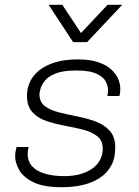

<svg xmlns="http://www.w3.org/2000/svg" viewBox="-20 -768 576 798"><path d="M236 10Q160 10 118 -11Q76 -32 59.5 -62Q43 -92 43 -118Q43 -128 44.5 -137.5Q46 -147 49 -157H99Q97 -150 96 -142.5Q95 -135 95 -128Q95 -98 113 -77.5Q131 -57 165.5 -46.5Q200 -36 247 -36Q285 -36 314.5 -44.5Q344 -53 364.5 -68Q385 -83 396 -104Q407 -125 407 -149Q407 -184 384 -202Q361 -220 325.5 -229Q290 -238 249.5 -245.5Q209 -253 173 -265Q137 -277 114.5 -302Q92 -327 92 -371Q92 -401 105 -428.5Q118 -456 144 -476.5Q170 -497 209.5 -509Q249 -521 301 -521H306Q353 -521 386.5 -510Q420 -499 440.5 -481Q461 -463 470.5 -441.5Q480 -420 480 -399Q480 -391 479 -382.5Q478 -374 476 -369H426Q427 -373 428 -379Q429 -385 429 -395Q429 -410 420 -428.5Q411 -447 382.5 -461Q354 -475 296 -475Q242 -475 211 -462.5Q180 -450 166 -432Q152 -414 148 -398Q144 -382 144 -376Q144 -344 166.5 -327Q189 -310 225 -301Q261 -292 301.5 -284Q342 -276 377.5 -263Q413 -250 436 -224.5Q459 -199 459 -155Q459 -109 441 -77.5Q423 -46 391.5 -26.5Q360 -7 321 1.5Q282 10 240 10ZM488 -748 342 -593H284L182 -748H239L329 -612H299L427 -748Z"/></svg>

Font: Chivo Medium Thin
Style: Italic
Weight: 250
Italic angle: -8.05°
Version: Version 2.002